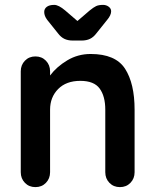

<svg xmlns="http://www.w3.org/2000/svg" viewBox="-20 -766 636 786"><path d="M531 -317V-61Q531 -35 514 -17.5Q497 0 471 0Q445 0 428 -17.5Q411 -35 411 -61V-317Q411 -372 388 -403.5Q365 -435 309 -435Q251 -435 218 -401.5Q185 -368 185 -317V-61Q185 -35 168 -17.5Q151 0 125 0Q99 0 82 -17.5Q65 -35 65 -61V-474Q65 -500 82 -517.5Q99 -535 125 -535Q151 -535 168 -517.5Q185 -500 185 -474V-457Q212 -493 255.5 -519Q299 -545 351 -545Q453 -545 492 -484.5Q531 -424 531 -317ZM435 -720Q435 -704 419 -685L375 -630Q363 -614 348.5 -607Q334 -600 314 -600H278Q258 -600 243.5 -607Q229 -614 217 -630L173 -685Q161 -701 161 -717Q161 -730 171.5 -738Q182 -746 202 -746Q220 -746 247 -723L297 -680L347 -723Q363 -736 373.5 -741Q384 -746 402 -746Q415 -746 425 -738.5Q435 -731 435 -720Z"/></svg>

Font: Quicksand
Style: Bold
Weight: 700
Version: Version 3.000